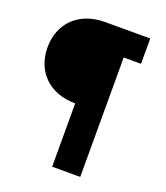

<svg xmlns="http://www.w3.org/2000/svg" viewBox="-150 -803 902 1041"><g transform="rotate(20 300.5 -282.5)"><path d="M274 135H436V-554H536V-700H274C127 -700 29 -606 29 -465C29 -324 127 -230 274 -230Z"/></g></svg>

Font: Fixel Text ExtraBold
Style: Regular
Weight: 800
Width: 4
Designer: AlfaBravo + MacPaw
Foundry: Kyrylo Tkachov, Marchela Mozhyna, Serhii Makarenko, Maria Weinstein, Zakhar Kryvoshyya
Version: Version 1.211